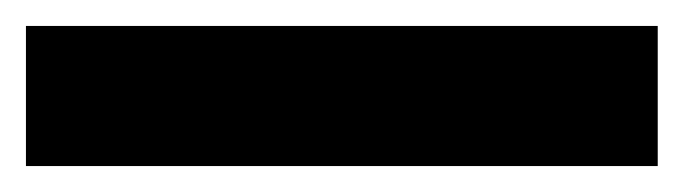

<svg xmlns="http://www.w3.org/2000/svg" viewBox="-22 -888 527 148"><path d="M485 -760V-868H-2V-760Z"/></svg>

Font: Noto Sans Gurmukhi UI ExtraCondensed ExtraBold
Style: Regular
Weight: 800
Width: 2
Designer: Jelle Bosma - Monotype Design Team
Foundry: Monotype Imaging Inc.
Version: Version 2.004